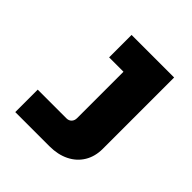

<svg xmlns="http://www.w3.org/2000/svg" viewBox="-195 -713 1040 1040"><g transform="rotate(45 325.0 -192.5)"><path d="M339 178H77V6H297Q315 6 326 -5.5Q337 -17 337 -36V-391H227V-563H553V-16Q553 42 526.5 86Q500 130 451.5 154Q403 178 339 178Z"/></g></svg>

Font: Azeret Mono Black
Style: Regular
Weight: 900
Designer: Martin Vácha
Foundry: Displaay
Version: Version 1.000; Glyphs 3.0.3, build 3074